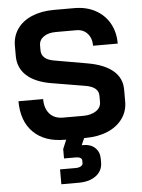

<svg xmlns="http://www.w3.org/2000/svg" viewBox="-62 -756 780 1055"><g transform="rotate(-5 328.0 -229.0)"><path d="M622 -238V-172Q622 -119 592.5 -78Q563 -37 510 -14.5Q457 8 387 8H380L363 46H373Q413 46 437 69Q461 92 461 129V149Q461 195 425 222.5Q389 250 330 250H233V168H319Q337 168 348 161.5Q359 155 359 145V130Q359 121 350 115.5Q341 110 326 110H260V58L281 8H272Q162 8 100 -53.5Q38 -115 38 -225H174Q174 -173 200.5 -143.5Q227 -114 274 -114H385Q429 -114 456.5 -132.5Q484 -151 484 -182V-216Q484 -265 412 -277L228 -308Q138 -323 91.5 -365.5Q45 -408 45 -474V-530Q45 -583 73.5 -623.5Q102 -664 154.5 -686Q207 -708 276 -708H389Q454 -708 504 -681Q554 -654 581.5 -605.5Q609 -557 609 -493H473Q473 -535 450 -560.5Q427 -586 389 -586H276Q234 -586 208.5 -568Q183 -550 183 -520V-493Q183 -443 252 -431L435 -399Q526 -383 574 -342.5Q622 -302 622 -238Z"/></g></svg>

Font: Bai Jamjuree
Style: Bold
Weight: 700
Designer: Katatrad Aksorn Co.,Ltd.
Foundry: Cadson Demak Co.,Ltd.
Version: Version 1.000; ttfautohint (v1.6)